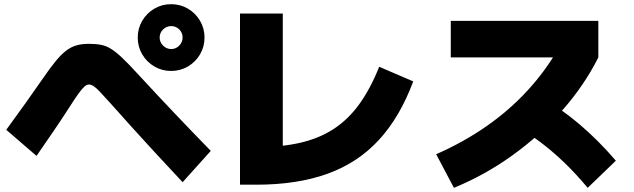

<svg xmlns="http://www.w3.org/2000/svg" viewBox="-20 -845 3040 920"><path d="M800 -505Q756 -505 719.5 -526.5Q683 -548 661.5 -584.5Q640 -621 640 -665Q640 -709 661.5 -745.5Q683 -782 719.5 -803.5Q756 -825 800 -825Q844 -825 880.5 -803.5Q917 -782 938.5 -745.5Q960 -709 960 -665Q960 -621 938.5 -584.5Q917 -548 880.5 -526.5Q844 -505 800 -505ZM800 -610Q823 -610 839 -626.5Q855 -643 855 -665Q855 -688 839 -704Q823 -720 800 -720Q778 -720 761.5 -704Q745 -688 745 -665Q745 -643 761.5 -626.5Q778 -610 800 -610ZM855 28Q780 -52 721 -116Q662 -180 611.5 -236Q561 -292 513 -346Q480 -383 460.5 -403.5Q441 -424 429 -432Q417 -440 406 -440Q396 -440 385.5 -431Q375 -422 358 -399Q341 -376 313 -332Q281 -282 243 -226Q205 -170 155 -98L10 -223Q62 -294 105 -354.5Q148 -415 184 -467Q219 -518 245.5 -550.5Q272 -583 296 -601.5Q320 -620 346 -627.5Q372 -635 406 -635Q440 -635 465 -630Q490 -625 513.5 -610Q537 -595 566.5 -567Q596 -539 638 -493Q734 -389 820 -298.5Q906 -208 990 -122Z M1130 40V-780H1335V0L1209 -140Q1328 -140 1419 -161Q1510 -182 1579.5 -227.5Q1649 -273 1702 -346.5Q1755 -420 1797 -525L1960 -455Q1897 -285 1796 -175Q1695 -65 1549.5 -12.5Q1404 40 1208 40Z M2070 -106Q2202 -164 2311.5 -240.5Q2421 -317 2507.5 -411Q2594 -505 2657 -615L2715 -570H2140V-745H2847V-570Q2780 -436 2674.5 -316.5Q2569 -197 2436.5 -101.5Q2304 -6 2155 55ZM2796 55Q2740 -12 2684.5 -65.5Q2629 -119 2570 -163.5Q2511 -208 2444 -246L2570 -381Q2665 -327 2755.5 -250.5Q2846 -174 2931 -75Z"/></svg>

Font: M PLUS 2 Thin Black
Style: Regular
Weight: 900
Version: Version 1.001